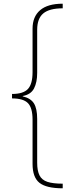

<svg xmlns="http://www.w3.org/2000/svg" viewBox="-20 -852 419 1038"><path d="M45 -344Q106 -344 131 -371Q156 -398 156 -462V-697Q156 -762 197 -797Q238 -832 319 -832V-807Q247 -807 214 -779.5Q181 -752 181 -691V-458Q181 -407 164 -374Q147 -341 103 -333V-331Q146 -321 163.5 -293Q181 -265 181 -209V28Q181 71 193.5 96Q206 121 236 131Q266 141 319 141V166Q231 166 193.5 136.5Q156 107 156 34V-205Q156 -269 131 -294.5Q106 -320 45 -320Z"/></svg>

Font: Noto Sans Devanagari Thin
Style: Regular
Weight: 100
Designer: Jelle Bosma - Monotype Design Team
Foundry: Monotype Imaging Inc.
Version: Version 2.004; ttfautohint (v1.8.4.7-5d5b)